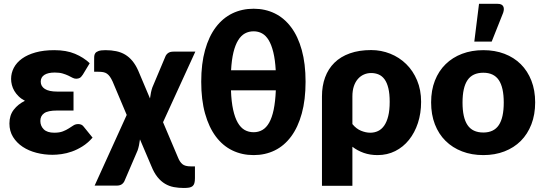

<svg xmlns="http://www.w3.org/2000/svg" viewBox="-20 -782 2772 978"><path d="M451.5 -81Q427.5 -53.5 400.2 -36.5Q373 -19.5 346 -10Q319 -0.5 293.5 3Q268 6.5 247.5 6.5Q205 6.5 165.5 -3.8Q126 -14 95.5 -34.2Q65 -54.5 46.5 -84.2Q28 -114 28 -153Q28 -194.5 50 -223Q72 -251.5 107 -268.5Q88 -278.5 74.8 -291.5Q61.5 -304.5 53 -319Q44.5 -333.5 40.5 -349.2Q36.5 -365 36.5 -380Q36.5 -410 50.5 -436.8Q64.5 -463.5 92.2 -483.5Q120 -503.5 161.2 -515Q202.5 -526.5 256.5 -526.5Q318 -526.5 362 -508Q406 -489.5 437 -460L402 -402Q393.5 -389 386 -385Q378.5 -381 368 -381Q358.5 -381 349.2 -386Q340 -391 328 -396.8Q316 -402.5 299.5 -407.5Q283 -412.5 259 -412.5Q224.5 -412.5 206 -400.5Q187.5 -388.5 187.5 -366Q187.5 -342.5 208.5 -329Q229.5 -315.5 271 -315.5H354.5V-219H271Q224 -219 204.8 -205.2Q185.5 -191.5 185.5 -166Q185.5 -140.5 203 -123.2Q220.5 -106 256.5 -106Q283 -106 300.2 -112.8Q317.5 -119.5 330.2 -127.8Q343 -136 353.8 -143Q364.5 -150 378.5 -150Q397 -150 406.5 -136.5Z M887 21Q895.5 42.5 909 54Q922.5 65.5 952 65.5H973V125Q973 141 970.2 150.8Q967.5 160.5 961 166Q954.5 171.5 943.8 173.5Q933 175.5 916.5 175.5Q889.5 175.5 865.5 171Q841.5 166.5 820.8 154.2Q800 142 782.2 120Q764.5 98 750.5 63L693 -72Q691 -56 688 -41.8Q685 -27.5 681 -16L615.5 136.5Q611.5 148 601.5 155.8Q591.5 163.5 573.5 163.5H462L625.5 -196.5L553.5 -367Q546.5 -382 539.8 -391.5Q533 -401 524.8 -406.8Q516.5 -412.5 505.8 -414.5Q495 -416.5 479.5 -416.5H459.5V-471.5Q459.5 -483 459.8 -493Q460 -503 465 -510.5Q470 -518 482 -522.2Q494 -526.5 517.5 -526.5Q547 -526.5 572 -521.2Q597 -516 617.5 -503.8Q638 -491.5 654.5 -471.5Q671 -451.5 684 -422.5L744 -280.5Q746 -296.5 749 -310.8Q752 -325 756 -336.5L821.5 -492Q825.5 -503.5 835.5 -511.2Q845.5 -519 863.5 -519H975L810.5 -159.5Z M1156.5 -322Q1158.5 -264 1167.5 -223.2Q1176.5 -182.5 1191.2 -157Q1206 -131.5 1226.2 -120Q1246.5 -108.5 1272 -108.5Q1296.5 -108.5 1316.5 -120Q1336.5 -131.5 1351 -157Q1365.5 -182.5 1374 -223.2Q1382.5 -264 1385 -322ZM1384.5 -424Q1381.5 -478 1372.2 -515.8Q1363 -553.5 1348.8 -577.2Q1334.5 -601 1315 -611.8Q1295.5 -622.5 1272 -622.5Q1247.5 -622.5 1227.8 -611.8Q1208 -601 1193.2 -577.2Q1178.5 -553.5 1169.2 -515.8Q1160 -478 1157 -424ZM1272 -737.5Q1331 -737.5 1379.5 -713.8Q1428 -690 1463 -643.2Q1498 -596.5 1517.2 -527Q1536.5 -457.5 1536.5 -366Q1536.5 -273.5 1517.2 -203.8Q1498 -134 1463 -86.8Q1428 -39.5 1379.5 -15.8Q1331 8 1272 8Q1212.5 8 1163.5 -15.8Q1114.5 -39.5 1079.2 -86.8Q1044 -134 1024.5 -203.8Q1005 -273.5 1005 -366Q1005 -457.5 1024.5 -527Q1044 -596.5 1079.2 -643.2Q1114.5 -690 1163.5 -713.8Q1212.5 -737.5 1272 -737.5Z M1775 -150Q1794.5 -126 1819 -116Q1843.5 -106 1866 -106Q1887.5 -106 1905.5 -114.5Q1923.5 -123 1936.8 -141.8Q1950 -160.5 1957.5 -190.5Q1965 -220.5 1965 -263.5Q1965 -304.5 1958.2 -332.5Q1951.5 -360.5 1939 -377.8Q1926.5 -395 1909 -402.5Q1891.5 -410 1870.5 -410Q1851 -410 1833.8 -402.5Q1816.5 -395 1803.2 -380Q1790 -365 1782.5 -342.8Q1775 -320.5 1775 -291ZM1620 -291Q1620 -344.5 1636 -388Q1652 -431.5 1683.5 -462.5Q1715 -493.5 1762 -510.2Q1809 -527 1870.5 -527Q1921.5 -527 1967.8 -508.5Q2014 -490 2049 -455.8Q2084 -421.5 2104.5 -372.8Q2125 -324 2125 -263.5Q2125 -205 2108.8 -155.5Q2092.5 -106 2063.2 -69.5Q2034 -33 1993.2 -12.5Q1952.5 8 1903 8Q1865 8 1833 -3.2Q1801 -14.5 1775 -34.5V164.5H1620Z M2442 -526.5Q2501 -526.5 2549.5 -508Q2598 -489.5 2632.8 -455Q2667.5 -420.5 2686.8 -371.2Q2706 -322 2706 -260.5Q2706 -198.5 2686.8 -148.8Q2667.5 -99 2632.8 -64.2Q2598 -29.5 2549.5 -10.8Q2501 8 2442 8Q2382.5 8 2333.8 -10.8Q2285 -29.5 2249.8 -64.2Q2214.5 -99 2195.2 -148.8Q2176 -198.5 2176 -260.5Q2176 -322 2195.2 -371.2Q2214.5 -420.5 2249.8 -455Q2285 -489.5 2333.8 -508Q2382.5 -526.5 2442 -526.5ZM2442 -107Q2495.5 -107 2520.8 -144.8Q2546 -182.5 2546 -259.5Q2546 -336.5 2520.8 -374Q2495.5 -411.5 2442 -411.5Q2387 -411.5 2361.5 -374Q2336 -336.5 2336 -259.5Q2336 -182.5 2361.5 -144.8Q2387 -107 2442 -107ZM2396 -570 2420 -762.5H2515Q2536 -762.5 2543 -750.2Q2550 -738 2543 -717L2484.5 -570Z"/></svg>

Font: Lato 2
Style: Regular
Weight: 900
Designer: Lukasz Dziedzic with Adam Twardoch and Botio Nikoltchev
Foundry: tyPoland Lukasz Dziedzic
Version: Version 2.015; 2015-08-06; http://www.latofonts.com/